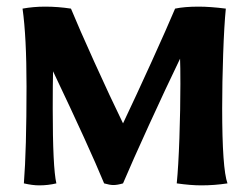

<svg xmlns="http://www.w3.org/2000/svg" viewBox="-20 -553 753 579"><path d="M52 0Q60 -102 60 -292Q60 -442 48 -527Q81 -533 116 -533Q155 -533 194 -527Q217 -471 264.5 -366Q312 -261 351 -181Q390 -263 437 -366.5Q484 -470 508 -527Q536 -533 579 -533Q614 -533 661 -527Q656 -477 653 -390.5Q650 -304 650 -227Q650 -44 666 0Q627 6 587 6Q555 6 513 0Q518 -50 521 -136.5Q524 -223 524 -300Q524 -354 523 -376Q480 -287 429.5 -176.5Q379 -66 351 0Q334 5 322 5Q311 5 294 0Q249 -109 140 -338Q139 -301 139 -227Q139 -47 150 0Q125 6 98 6Q78 6 52 0Z"/></svg>

Font: Mirza
Style: Bold
Weight: 700
Designer: Arabic design by Kourosh Beigpour, Latin design by Eduardo Tunni, engineering by Lasse Fister
Version: Version 1.0010g